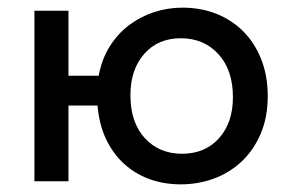

<svg xmlns="http://www.w3.org/2000/svg" viewBox="-20 -474 759 502"><path d="M70 -446H159V-276H238Q246 -319 266.5 -352Q287 -385 316.5 -407.5Q346 -430 382 -442Q418 -454 457 -454Q505 -454 545.5 -438Q586 -422 616 -392Q646 -362 663 -319Q680 -276 680 -223Q680 -167 661.5 -124Q643 -81 611.5 -51.5Q580 -22 539 -7Q498 8 453 8Q408 8 370 -6Q332 -20 303 -47Q274 -74 256.5 -112Q239 -150 235 -198H159V0H70ZM456 -72Q516 -72 552.5 -112.5Q589 -153 589 -220Q589 -291 551 -332.5Q513 -374 453 -374Q393 -374 357 -333Q321 -292 321 -225Q321 -154 358.5 -113Q396 -72 456 -72Z"/></svg>

Font: Tilda Sans Medium
Style: Regular
Weight: 500
Designer: ParaType Ltd
Foundry: ParaType Ltd
Version: Version 1.009